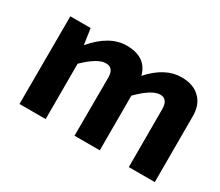

<svg xmlns="http://www.w3.org/2000/svg" viewBox="-95 -721 1071 934"><g transform="rotate(30 440.5 -253.5)"><path d="M206 -404Q293 -507 389 -507Q499 -507 523 -415Q605 -507 697 -507Q765 -507 802 -469Q839 -432 838 -367V0H692V-327Q691 -382 649 -382Q603 -382 529 -307V0H387L388 -327Q388 -382 344 -382Q298 -382 225 -311V0H78L79 -493H193Z"/></g></svg>

Font: Taylor Sans Bold LRS
Style: Bold
Weight: 700
Italic angle: -8°
Designer: Natanael Gama
Version: Version 1.001 September 8, 2015